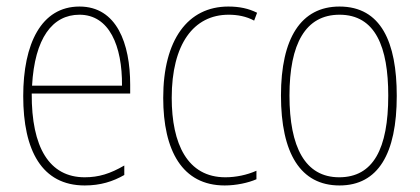

<svg xmlns="http://www.w3.org/2000/svg" viewBox="-20 -557 1284 587"><path d="M223 -537C106 -537 51 -423 51 -263C51 -97 108 10 239 10C287 10 325 -2 360 -22V-51C317 -26 282 -15 239 -15C131 -15 76 -106 77 -271H378V-298C378 -424 337 -537 223 -537ZM223 -512C314 -512 354 -417 353 -295H78C86 -440 140 -512 223 -512Z M667 10C702 10 739 2 764 -9V-35C735 -22 701 -15 669 -15C553 -15 505 -117 505 -258C505 -422 572 -512 679 -512C706 -512 733 -507 757 -494L766 -518C740 -531 712 -537 678 -537C554 -537 479 -435 479 -258C479 -97 537 10 667 10Z M1193 -264C1193 -428 1145 -537 1018 -537C900 -537 839 -440 839 -265C839 -88 899 10 1018 10C1136 10 1193 -87 1193 -264ZM865 -265C865 -423 914 -512 1018 -512C1128 -512 1167 -413 1167 -265C1167 -102 1121 -15 1017 -15C913 -15 865 -107 865 -265Z"/></svg>

Font: Noto Sans Ethiopic Condensed Thin
Style: Regular
Weight: 100
Width: 3
Designer: Monotype Design Team
Foundry: Monotype Imaging Inc.
Version: Version 2.102